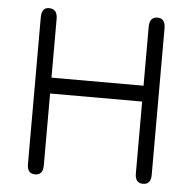

<svg xmlns="http://www.w3.org/2000/svg" viewBox="-49 -692 750 748"><g transform="rotate(5 326.0 -318.0)"><path d="M146 -312V-31Q146 7 115 7Q84 7 84 -31V-604Q84 -643 113 -643Q146 -643 146 -604V-374H506V-604Q506 -643 537 -643Q568 -643 568 -604V-31Q568 7 537 7Q506 7 506 -31V-312Z"/></g></svg>

Font: Jura Medium
Style: Regular
Weight: 500
Designer: Daniel Johnson, Alexei Vanyashin
Foundry: Daniel Johnson
Version: Version 5.103